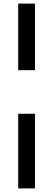

<svg xmlns="http://www.w3.org/2000/svg" viewBox="-20 -800 280 1070"><path d="M81.5 -409V-780H175V-409ZM81.5 250V-166H175V250Z"/></svg>

Font: Besley* Narrow Heavy
Style: Regular
Weight: 800
Width: 4
Designer: Owen Earl
Foundry: indestructible type*
Version: Version 3.000; ttfautohint (v1.8.3)